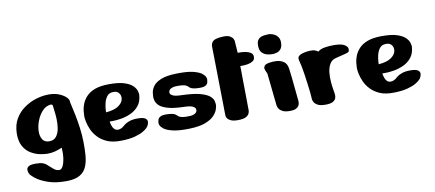

<svg xmlns="http://www.w3.org/2000/svg" viewBox="-72 -879 3105 1369"><g transform="rotate(-10 1480.5 -194.5)"><path d="M321 -25Q321 -25 306.5 -19Q292 -13 268 -6.5Q244 0 214 0Q192 0 159.5 -6.5Q127 -13 95 -32Q63 -51 42.5 -87Q22 -123 23 -183Q25 -243 50 -285.5Q75 -328 114 -356Q153 -384 196.5 -398Q240 -412 278 -414Q329 -417 364 -403.5Q399 -390 417 -372.5Q435 -355 435 -344Q435 -336 442 -307Q449 -278 457.5 -235.5Q466 -193 473 -142.5Q480 -92 481 -40Q482 12 478.5 57.5Q475 103 460.5 138.5Q446 174 412 194.5Q378 215 318 216Q237 217 181.5 197.5Q126 178 95 153.5Q64 129 58 115Q52 101 52.5 87Q53 73 67.5 64Q82 55 117 55Q152 55 169.5 61.5Q187 68 195 76Q203 84 209 89Q218 96 236.5 112.5Q255 129 277 129Q292 129 303 108Q314 87 319 52Q324 17 321 -25ZM296 -341Q262 -338 236.5 -311Q211 -284 196 -246Q181 -208 179.5 -171Q178 -134 193 -109.5Q208 -85 242 -85Q276 -85 293.5 -108Q311 -131 316.5 -164.5Q322 -198 320.5 -233.5Q319 -269 315 -295Q311 -321 311 -328Q310 -339 303 -340Q296 -341 296 -341Z M931 -302Q928 -252 903 -221.5Q878 -191 842.5 -175.5Q807 -160 772 -154.5Q737 -149 713.5 -149Q690 -149 690 -149Q696 -114 707 -99Q718 -84 731.5 -82Q745 -80 757 -84.5Q769 -89 776.5 -95Q784 -101 784 -101Q784 -101 795 -110Q806 -119 829.5 -127.5Q853 -136 889 -136Q930 -136 944.5 -125.5Q959 -115 958.5 -101.5Q958 -88 952.5 -77.5Q947 -67 947 -67Q947 -67 938.5 -57.5Q930 -48 908 -35Q886 -22 847 -11.5Q808 -1 747 0Q688 1 648 -16Q608 -33 582 -60.5Q556 -88 542.5 -118.5Q529 -149 523.5 -175.5Q518 -202 518 -217Q518 -232 520.5 -256Q523 -280 533.5 -306.5Q544 -333 566 -357Q588 -381 626.5 -396Q665 -411 725 -412Q800 -413 842 -399Q884 -385 903 -365Q922 -345 926.5 -327Q931 -309 931 -302ZM676 -218Q737 -223 767 -244Q797 -265 802 -291Q807 -317 792.5 -335.5Q778 -354 749 -352Q720 -351 705 -330.5Q690 -310 684 -283.5Q678 -257 677 -237.5Q676 -218 676 -218Z M1228 -160Q1153 -162 1111 -175Q1069 -188 1051.5 -206Q1034 -224 1030 -241.5Q1026 -259 1026 -269Q1026 -279 1029 -300Q1032 -321 1048 -344Q1064 -367 1103.5 -384Q1143 -401 1216 -403Q1296 -405 1339 -394Q1382 -383 1400.5 -368Q1419 -353 1423 -341.5Q1427 -330 1427 -330Q1427 -317 1424 -303.5Q1421 -290 1406.5 -281.5Q1392 -273 1357 -274Q1329 -275 1315 -279Q1301 -283 1294.5 -288.5Q1288 -294 1281.5 -300Q1275 -306 1262.5 -310Q1250 -314 1223 -315Q1190 -316 1173.5 -310.5Q1157 -305 1151.5 -297Q1146 -289 1145.5 -283.5Q1145 -278 1145 -278Q1145 -278 1147.5 -270Q1150 -262 1167.5 -254Q1185 -246 1231 -245Q1318 -242 1364.5 -228.5Q1411 -215 1430.5 -197Q1450 -179 1453.5 -161.5Q1457 -144 1457 -134Q1457 -124 1450.5 -103Q1444 -82 1423 -59Q1402 -36 1358.5 -19Q1315 -2 1242 0Q1163 2 1119.5 -9Q1076 -20 1057.5 -35Q1039 -50 1035 -61.5Q1031 -73 1031 -73Q1031 -87 1034.5 -100Q1038 -113 1052.5 -121.5Q1067 -130 1101 -129Q1130 -128 1143.5 -124Q1157 -120 1164 -114.5Q1171 -109 1177 -103Q1183 -97 1196 -93Q1209 -89 1235 -88Q1268 -87 1284.5 -92.5Q1301 -98 1307 -106Q1313 -114 1313 -119.5Q1313 -125 1313 -125Q1313 -125 1311 -133.5Q1309 -142 1291.5 -150.5Q1274 -159 1228 -160Z M1502 -546Q1501 -571 1517 -586.5Q1533 -602 1588 -605Q1625 -607 1642 -596Q1659 -585 1663.5 -573.5Q1668 -562 1668 -562L1674 -473Q1674 -473 1690.5 -473Q1707 -473 1728.5 -469.5Q1750 -466 1766.5 -456Q1783 -446 1783 -425Q1783 -404 1767 -394Q1751 -384 1730 -380.5Q1709 -377 1692.5 -377Q1676 -377 1676 -377Q1676 -377 1676.5 -354.5Q1677 -332 1677 -296.5Q1677 -261 1678 -221Q1679 -181 1679 -144.5Q1679 -108 1679.5 -83.5Q1680 -59 1680 -55Q1680 -48 1675.5 -35Q1671 -22 1652.5 -11Q1634 0 1592 0Q1561 0 1544 -7.5Q1527 -15 1519.5 -24.5Q1512 -34 1511 -41.5Q1510 -49 1510 -49Z M1916 -421Q1916 -421 1903 -421.5Q1890 -422 1872.5 -427.5Q1855 -433 1841 -448Q1827 -463 1826 -493Q1825 -523 1835 -537.5Q1845 -552 1860 -557.5Q1875 -563 1889 -563.5Q1903 -564 1909 -565Q1915 -566 1929 -563.5Q1943 -561 1958 -552.5Q1973 -544 1983 -527.5Q1993 -511 1991 -484Q1989 -458 1977.5 -444.5Q1966 -431 1951.5 -426.5Q1937 -422 1926.5 -421.5Q1916 -421 1916 -421ZM1881 -62 1857 -290Q1857 -290 1852.5 -300.5Q1848 -311 1846 -315Q1845 -318 1842.5 -327.5Q1840 -337 1847.5 -348Q1855 -359 1881 -364Q1908 -369 1937 -367Q1966 -365 1988.5 -349.5Q2011 -334 2016 -296Q2020 -268 2024 -229.5Q2028 -191 2031.5 -154.5Q2035 -118 2037.5 -93.5Q2040 -69 2040 -69Q2040 -69 2041 -58.5Q2042 -48 2038 -34.5Q2034 -21 2018.5 -10.5Q2003 0 1969 0Q1935 0 1917 -9.5Q1899 -19 1891.5 -31Q1884 -43 1882.5 -52.5Q1881 -62 1881 -62Z M2137 -68Q2137 -79 2134 -106Q2131 -133 2126.5 -167.5Q2122 -202 2117 -236.5Q2112 -271 2106.5 -298.5Q2101 -326 2097 -338Q2087 -368 2108.5 -380.5Q2130 -393 2169 -397Q2208 -401 2225.5 -391.5Q2243 -382 2243 -382Q2258 -397 2292.5 -403Q2327 -409 2365 -408Q2414 -407 2436 -393Q2458 -379 2458 -363Q2458 -351 2455 -345Q2452 -339 2431.5 -333.5Q2411 -328 2358 -315Q2327 -308 2312 -281.5Q2297 -255 2293.5 -220.5Q2290 -186 2293 -152.5Q2296 -119 2300 -96.5Q2304 -74 2304 -72Q2304 -70 2305.5 -58.5Q2307 -47 2302.5 -33.5Q2298 -20 2281 -10Q2264 0 2227 0Q2190 0 2171 -10.5Q2152 -21 2145 -34Q2138 -47 2137.5 -57.5Q2137 -68 2137 -68Z M2905 -302Q2902 -252 2877 -221.5Q2852 -191 2816.5 -175.5Q2781 -160 2746 -154.5Q2711 -149 2687.5 -149Q2664 -149 2664 -149Q2670 -114 2681 -99Q2692 -84 2705.5 -82Q2719 -80 2731 -84.5Q2743 -89 2750.5 -95Q2758 -101 2758 -101Q2758 -101 2769 -110Q2780 -119 2803.5 -127.5Q2827 -136 2863 -136Q2904 -136 2918.5 -125.5Q2933 -115 2932.5 -101.5Q2932 -88 2926.5 -77.5Q2921 -67 2921 -67Q2921 -67 2912.5 -57.5Q2904 -48 2882 -35Q2860 -22 2821 -11.5Q2782 -1 2721 0Q2662 1 2622 -16Q2582 -33 2556 -60.5Q2530 -88 2516.5 -118.5Q2503 -149 2497.5 -175.5Q2492 -202 2492 -217Q2492 -232 2494.5 -256Q2497 -280 2507.5 -306.5Q2518 -333 2540 -357Q2562 -381 2600.5 -396Q2639 -411 2699 -412Q2774 -413 2816 -399Q2858 -385 2877 -365Q2896 -345 2900.5 -327Q2905 -309 2905 -302ZM2650 -218Q2711 -223 2741 -244Q2771 -265 2776 -291Q2781 -317 2766.5 -335.5Q2752 -354 2723 -352Q2694 -351 2679 -330.5Q2664 -310 2658 -283.5Q2652 -257 2651 -237.5Q2650 -218 2650 -218Z"/></g></svg>

Font: Nerko One
Style: Regular
Weight: 400
Designer: Nermin Kahrimanovic
Foundry: Nermin Kahrimanovic
Version: Version 1.101